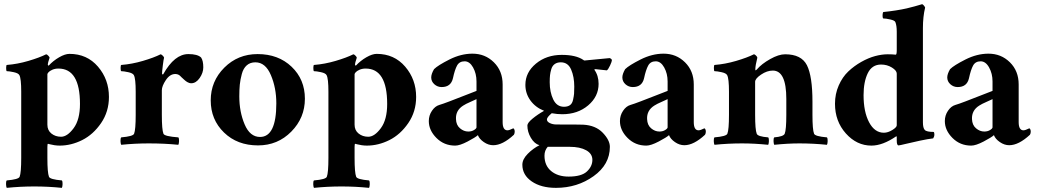

<svg xmlns="http://www.w3.org/2000/svg" viewBox="-20 -699 5037 932"><path d="M317.4 -437.5Q402.3 -437.5 455.6 -375.5Q508.8 -313.5 508.8 -228.5Q508.8 -157.2 470.7 -101.6Q432.6 -45.9 378.9 -19Q325.2 7.8 269.5 7.8Q257.8 7.8 244.6 5.9Q231.4 3.9 222.7 1.5Q213.9 -1 212.9 -1Q210 -1 210 14.6V67.4Q210 139.6 217.8 159.2Q222.7 171.9 280.3 176.8Q284.2 181.6 283.7 194.8Q283.2 208 280.3 212.9Q213.9 206.1 146.5 206.1Q79.1 206.1 12.7 212.9Q9.8 208 9.3 194.8Q8.8 181.6 12.7 176.8Q70.3 171.9 75.2 159.2Q83 139.6 83 67.4V-253.9Q83 -317.4 74.2 -334Q69.3 -343.8 46.9 -348.6Q24.4 -353.5 12.7 -353.5Q9.8 -355.5 9.8 -369.6Q9.8 -383.8 13.7 -383.8Q64.5 -387.7 117.7 -403.3Q170.9 -418.9 204.1 -435.5Q209 -434.6 214.8 -428.2Q220.7 -421.9 220.7 -418.9Q211.9 -392.6 211.9 -385.7Q213.9 -380.9 215.8 -379.9Q238.3 -404.3 267.1 -420.9Q295.9 -437.5 317.4 -437.5ZM263.7 -366.2Q247.1 -366.2 233.9 -360.4Q220.7 -354.5 215.3 -348.1Q210 -341.8 210 -338.9V-93.8Q210 -66.4 229.5 -50.8Q249 -35.2 276.4 -35.2Q306.6 -35.2 337.4 -76.7Q368.2 -118.2 368.2 -194.3Q368.2 -366.2 263.7 -366.2Z M894.5 -436.5Q938.5 -436.5 956.1 -419.9Q966.8 -404.3 966.8 -372.1Q966.8 -345.7 949.2 -320.3Q931.6 -294.9 908.2 -294.9Q903.3 -294.9 898.4 -296.4Q893.6 -297.9 888.7 -300.8Q883.8 -303.7 880.9 -306.2Q877.9 -308.6 873 -313Q868.2 -317.4 866.2 -319.3Q864.3 -321.3 860.8 -324.2Q857.4 -327.1 856 -329.1Q854.5 -331.1 851.1 -333.5Q847.7 -335.9 845.2 -336.9Q842.8 -337.9 838.9 -338.9Q835 -339.8 831.1 -339.8Q804.7 -339.8 785.2 -310.5Q765.6 -281.2 765.6 -260.7V-141.6Q765.6 -69.3 773.4 -49.8Q778.3 -37.1 845.7 -32.2Q849.6 -27.3 849.1 -14.2Q848.6 -1 845.7 3.9Q779.3 -2.9 702.1 -2.9Q634.8 -2.9 568.4 3.9Q565.4 -1 564.9 -14.2Q564.5 -27.3 568.4 -32.2Q626 -37.1 630.9 -49.8Q638.7 -69.3 638.7 -141.6V-253.9Q638.7 -317.4 629.9 -334Q625 -343.8 602.5 -348.6Q580.1 -353.5 568.4 -353.5Q565.4 -355.5 565.4 -369.6Q565.4 -383.8 569.3 -383.8Q620.1 -387.7 673.3 -403.3Q726.6 -418.9 759.8 -435.5Q764.6 -434.6 770.5 -428.2Q776.4 -421.9 776.4 -418.9Q774.4 -413.1 770.5 -382.8Q766.6 -352.5 766.6 -341.8Q766.6 -338.9 769 -337.9Q771.5 -336.9 772.5 -338.9Q827.1 -436.5 894.5 -436.5Z M1219.7 -396.5Q1194.3 -396.5 1177.7 -381.8Q1161.1 -367.2 1153.8 -339.8Q1146.5 -312.5 1144 -288.1Q1141.6 -263.7 1141.6 -231.4Q1141.6 -156.2 1167.5 -95.2Q1193.4 -34.2 1242.2 -34.2Q1321.3 -34.2 1321.3 -197.3Q1321.3 -272.5 1294.9 -334.5Q1268.6 -396.5 1219.7 -396.5ZM1230.5 -436.5Q1331.1 -436.5 1395.5 -375Q1460 -313.5 1460 -219.7Q1460 -127 1394 -60.1Q1328.1 6.8 1232.4 6.8Q1131.8 6.8 1067.4 -55.7Q1002.9 -118.2 1002.9 -211.9Q1002.9 -304.7 1068.8 -370.6Q1134.8 -436.5 1230.5 -436.5Z M1808.6 -437.5Q1893.6 -437.5 1946.8 -375.5Q2000 -313.5 2000 -228.5Q2000 -157.2 1961.9 -101.6Q1923.8 -45.9 1870.1 -19Q1816.4 7.8 1760.7 7.8Q1749 7.8 1735.8 5.9Q1722.7 3.9 1713.9 1.5Q1705.1 -1 1704.1 -1Q1701.2 -1 1701.2 14.6V67.4Q1701.2 139.6 1709 159.2Q1713.9 171.9 1771.5 176.8Q1775.4 181.6 1774.9 194.8Q1774.4 208 1771.5 212.9Q1705.1 206.1 1637.7 206.1Q1570.3 206.1 1503.9 212.9Q1501 208 1500.5 194.8Q1500 181.6 1503.9 176.8Q1561.5 171.9 1566.4 159.2Q1574.2 139.6 1574.2 67.4V-253.9Q1574.2 -317.4 1565.4 -334Q1560.5 -343.8 1538.1 -348.6Q1515.6 -353.5 1503.9 -353.5Q1501 -355.5 1501 -369.6Q1501 -383.8 1504.9 -383.8Q1555.7 -387.7 1608.9 -403.3Q1662.1 -418.9 1695.3 -435.5Q1700.2 -434.6 1706.1 -428.2Q1711.9 -421.9 1711.9 -418.9Q1703.1 -392.6 1703.1 -385.7Q1705.1 -380.9 1707 -379.9Q1729.5 -404.3 1758.3 -420.9Q1787.1 -437.5 1808.6 -437.5ZM1754.9 -366.2Q1738.3 -366.2 1725.1 -360.4Q1711.9 -354.5 1706.5 -348.1Q1701.2 -341.8 1701.2 -338.9V-93.8Q1701.2 -66.4 1720.7 -50.8Q1740.2 -35.2 1767.6 -35.2Q1797.9 -35.2 1828.6 -76.7Q1859.4 -118.2 1859.4 -194.3Q1859.4 -366.2 1754.9 -366.2Z M2252.9 -60.5Q2269.5 -60.5 2281.2 -67.9Q2293 -75.2 2293 -81.1V-217.8Q2290 -215.8 2265.1 -205.1Q2240.2 -194.3 2228.5 -186.5Q2191.4 -163.1 2193.4 -121.1Q2194.3 -91.8 2212.9 -76.2Q2231.4 -60.5 2252.9 -60.5ZM2273.4 -438.5Q2335 -438.5 2377.4 -396.5Q2419.9 -354.5 2419.9 -289.1V-106.4Q2419.9 -66.4 2443.4 -66.4Q2452.1 -66.4 2471.7 -76.2Q2478.5 -72.3 2478.5 -59.6Q2478.5 -51.8 2474.6 -44.9Q2419.9 5.9 2374 5.9Q2350.6 5.9 2328.6 -9.3Q2306.6 -24.4 2299.8 -43Q2288.1 -32.2 2250 -12.2Q2211.9 7.8 2189.5 7.8Q2135.7 7.8 2098.6 -29.3Q2061.5 -66.4 2061.5 -111.3Q2061.5 -138.7 2076.7 -161.1Q2091.8 -183.6 2112.3 -189.5Q2128.9 -194.3 2162.1 -207Q2195.3 -219.7 2235.4 -235.4Q2275.4 -251 2293 -257.8V-278.3V-303.7Q2293 -341.8 2276.4 -371.6Q2259.8 -401.4 2235.4 -401.4Q2210 -401.4 2198.7 -380.9Q2187.5 -360.4 2178.7 -319.3Q2168.9 -276.4 2124 -276.4Q2103.5 -276.4 2088.4 -290Q2073.2 -303.7 2073.2 -323.2Q2073.2 -339.8 2086.9 -363.3Q2105.5 -381.8 2161.6 -410.2Q2217.8 -438.5 2273.4 -438.5Z M2702.1 -396.5Q2684.6 -396.5 2672.9 -388.2Q2661.1 -379.9 2656.2 -363.8Q2651.4 -347.7 2649.9 -334Q2648.4 -320.3 2648.4 -299.8Q2648.4 -252 2665.5 -216.3Q2682.6 -180.7 2717.8 -180.7Q2735.4 -180.7 2746.6 -188.5Q2757.8 -196.3 2761.7 -214.4Q2765.6 -232.4 2766.6 -243.7Q2767.6 -254.9 2767.6 -278.3Q2767.6 -326.2 2752.4 -361.3Q2737.3 -396.5 2702.1 -396.5ZM2746.1 13.7H2638.7Q2623 31.2 2623 56.6Q2623 104.5 2655.3 131.3Q2687.5 158.2 2740.2 158.2Q2802.7 158.2 2829.1 133.3Q2855.5 108.4 2855.5 77.1Q2855.5 46.9 2825.2 30.3Q2794.9 13.7 2746.1 13.7ZM2810.5 -93.8Q2871.1 -90.8 2905.8 -54.7Q2940.4 -18.6 2940.4 13.7Q2940.4 99.6 2861.3 156.2Q2782.2 212.9 2678.7 212.9Q2606.4 212.9 2561 181.6Q2515.6 150.4 2515.6 100.6Q2515.6 74.2 2541.5 47.9Q2567.4 21.5 2598.6 5.9Q2574.2 -1 2557.1 -29.8Q2540 -58.6 2540 -89.8Q2540 -102.5 2564.9 -123Q2589.8 -143.6 2621.1 -161.1Q2579.1 -177.7 2554.7 -211.4Q2530.3 -245.1 2530.3 -287.1Q2530.3 -347.7 2581.5 -390.1Q2632.8 -432.6 2707 -432.6Q2775.4 -432.6 2811.5 -408.2Q2814.5 -405.3 2817.4 -405.3L2939.5 -417Q2950.2 -413.1 2950.2 -406.2Q2950.2 -400.4 2941.4 -381.3Q2932.6 -362.3 2925.8 -357.4Q2907.2 -359.4 2871.1 -363.3Q2865.2 -363.3 2865.2 -360.4Q2885.7 -332 2885.7 -292Q2885.7 -230.5 2835 -187.5Q2784.2 -144.5 2709 -144.5Q2684.6 -144.5 2658.2 -149.4Q2634.8 -129.9 2634.8 -119.1Q2634.8 -108.4 2648.9 -101.6Q2663.1 -94.7 2681.6 -94.7Q2793 -94.7 2810.5 -93.8Z M3180.7 -60.5Q3197.3 -60.5 3209 -67.9Q3220.7 -75.2 3220.7 -81.1V-217.8Q3217.8 -215.8 3192.9 -205.1Q3168 -194.3 3156.2 -186.5Q3119.1 -163.1 3121.1 -121.1Q3122.1 -91.8 3140.6 -76.2Q3159.2 -60.5 3180.7 -60.5ZM3201.2 -438.5Q3262.7 -438.5 3305.2 -396.5Q3347.7 -354.5 3347.7 -289.1V-106.4Q3347.7 -66.4 3371.1 -66.4Q3379.9 -66.4 3399.4 -76.2Q3406.2 -72.3 3406.2 -59.6Q3406.2 -51.8 3402.3 -44.9Q3347.7 5.9 3301.8 5.9Q3278.3 5.9 3256.3 -9.3Q3234.4 -24.4 3227.5 -43Q3215.8 -32.2 3177.7 -12.2Q3139.6 7.8 3117.2 7.8Q3063.5 7.8 3026.4 -29.3Q2989.3 -66.4 2989.3 -111.3Q2989.3 -138.7 3004.4 -161.1Q3019.5 -183.6 3040 -189.5Q3056.6 -194.3 3089.8 -207Q3123 -219.7 3163.1 -235.4Q3203.1 -251 3220.7 -257.8V-278.3V-303.7Q3220.7 -341.8 3204.1 -371.6Q3187.5 -401.4 3163.1 -401.4Q3137.7 -401.4 3126.5 -380.9Q3115.2 -360.4 3106.4 -319.3Q3096.7 -276.4 3051.8 -276.4Q3031.2 -276.4 3016.1 -290Q3001 -303.7 3001 -323.2Q3001 -339.8 3014.6 -363.3Q3033.2 -381.8 3089.4 -410.2Q3145.5 -438.5 3201.2 -438.5Z M3791 -435.5Q3870.1 -435.5 3897 -382.3Q3923.8 -329.1 3923.8 -205.1V-141.6Q3923.8 -69.3 3931.6 -49.8Q3936.5 -37.1 3994.1 -32.2Q3998 -27.3 3997.6 -14.2Q3997.1 -1 3994.1 3.9Q3927.7 -2.9 3860.4 -2.9Q3804.7 -2.9 3738.3 3.9Q3735.4 -1 3734.9 -14.2Q3734.4 -27.3 3738.3 -32.2Q3783.2 -36.1 3789.1 -49.8Q3796.9 -69.3 3796.9 -141.6V-218.8Q3796.9 -356.4 3731.4 -356.4Q3703.1 -356.4 3674.3 -336.9Q3645.5 -317.4 3645.5 -301.8V-141.6Q3645.5 -69.3 3653.3 -49.8Q3658.2 -36.1 3709 -32.2Q3712.9 -27.3 3712.4 -14.2Q3711.9 -1 3709 3.9Q3642.6 -2.9 3582 -2.9Q3514.6 -2.9 3448.2 3.9Q3445.3 -1 3444.8 -14.2Q3444.3 -27.3 3448.2 -32.2Q3505.9 -37.1 3510.7 -49.8Q3518.6 -69.3 3518.6 -141.6V-253.9Q3518.6 -317.4 3509.8 -334Q3504.9 -343.8 3482.4 -348.6Q3460 -353.5 3448.2 -353.5Q3445.3 -355.5 3445.3 -369.6Q3445.3 -383.8 3449.2 -383.8Q3500 -387.7 3553.2 -403.3Q3606.4 -418.9 3639.6 -435.5Q3643.6 -435.5 3649.9 -429.2Q3656.2 -422.9 3656.2 -418.9Q3646.5 -379.9 3646.5 -363.3Q3646.5 -358.4 3647.5 -357.4Q3649.4 -357.4 3654.3 -362.3Q3676.8 -388.7 3718.3 -412.1Q3759.8 -435.5 3791 -435.5Z M4289.1 -435.5Q4312.5 -435.5 4328.1 -433.6Q4333 -433.6 4333 -456.1Q4333 -456.1 4333 -544.9Q4333 -575.2 4326.2 -591.8Q4323.2 -599.6 4301.8 -604.5Q4280.3 -609.4 4267.6 -609.4Q4265.6 -609.4 4264.6 -616.2Q4263.7 -623 4264.6 -630.9Q4265.6 -638.7 4267.6 -640.6Q4297.9 -643.6 4328.6 -648.4Q4359.4 -653.3 4380.9 -658.2Q4402.3 -663.1 4419.4 -668Q4436.5 -672.9 4446.3 -675.8L4456.1 -678.7Q4460 -677.7 4464.8 -671.9Q4469.7 -666 4470.7 -662.1Q4460 -618.2 4460 -563.5V-105.5Q4460 -78.1 4468.8 -68.4Q4477.5 -58.6 4512.7 -58.6Q4515.6 -55.7 4515.6 -45.9Q4515.6 -36.1 4509.8 -27.3Q4484.4 -24.4 4445.3 -16.1Q4406.2 -7.8 4376.5 -0.5Q4346.7 6.8 4341.8 6.8Q4333 6.8 4333 -16.6V-32.2Q4333 -39.1 4330.1 -37.1Q4264.6 7.8 4210 7.8Q4138.7 7.8 4085.9 -51.3Q4033.2 -110.4 4033.2 -195.3Q4033.2 -243.2 4051.3 -284.2Q4069.3 -325.2 4097.7 -352.1Q4126 -378.9 4160.6 -398.4Q4195.3 -418 4228 -426.8Q4260.7 -435.5 4289.1 -435.5ZM4256.8 -385.7Q4212.9 -385.7 4192.4 -343.8Q4171.9 -301.8 4171.9 -237.3Q4171.9 -156.2 4198.7 -105.5Q4225.6 -54.7 4270.5 -54.7Q4290 -54.7 4311.5 -67.9Q4333 -81.1 4333 -90.8V-341.8Q4333 -356.4 4309.6 -371.1Q4286.1 -385.7 4256.8 -385.7Z M4757.8 -60.5Q4774.4 -60.5 4786.1 -67.9Q4797.9 -75.2 4797.9 -81.1V-217.8Q4794.9 -215.8 4770 -205.1Q4745.1 -194.3 4733.4 -186.5Q4696.3 -163.1 4698.2 -121.1Q4699.2 -91.8 4717.8 -76.2Q4736.3 -60.5 4757.8 -60.5ZM4778.3 -438.5Q4839.8 -438.5 4882.3 -396.5Q4924.8 -354.5 4924.8 -289.1V-106.4Q4924.8 -66.4 4948.2 -66.4Q4957 -66.4 4976.6 -76.2Q4983.4 -72.3 4983.4 -59.6Q4983.4 -51.8 4979.5 -44.9Q4924.8 5.9 4878.9 5.9Q4855.5 5.9 4833.5 -9.3Q4811.5 -24.4 4804.7 -43Q4793 -32.2 4754.9 -12.2Q4716.8 7.8 4694.3 7.8Q4640.6 7.8 4603.5 -29.3Q4566.4 -66.4 4566.4 -111.3Q4566.4 -138.7 4581.5 -161.1Q4596.7 -183.6 4617.2 -189.5Q4633.8 -194.3 4667 -207Q4700.2 -219.7 4740.2 -235.4Q4780.3 -251 4797.9 -257.8V-278.3V-303.7Q4797.9 -341.8 4781.2 -371.6Q4764.6 -401.4 4740.2 -401.4Q4714.8 -401.4 4703.6 -380.9Q4692.4 -360.4 4683.6 -319.3Q4673.8 -276.4 4628.9 -276.4Q4608.4 -276.4 4593.3 -290Q4578.1 -303.7 4578.1 -323.2Q4578.1 -339.8 4591.8 -363.3Q4610.4 -381.8 4666.5 -410.2Q4722.7 -438.5 4778.3 -438.5Z"/></svg>

Font: Crimson
Style: Bold
Weight: 700
Version: Version 0.8 ; ttfautohint (v1.00) -l 8 -r 50 -G 200 -x 14 -D